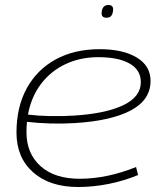

<svg xmlns="http://www.w3.org/2000/svg" viewBox="-20 -739 648 769"><path d="M533 -38Q478 -15 416 -2.5Q354 10 293 10Q179 10 112.5 -49Q46 -108 46 -208Q46 -310 87 -385Q128 -460 203 -501Q278 -542 379 -542Q473 -542 528 -508.5Q583 -475 583 -415Q583 -339 504.5 -297Q426 -255 279 -246Q230 -243 180 -244.5Q130 -246 88 -251Q86 -231 86 -210Q86 -124 142.5 -73.5Q199 -23 299 -23Q408 -23 525 -70ZM374 -510Q301 -510 242 -482Q183 -454 144 -402.5Q105 -351 92 -280Q133 -275 180.5 -274Q228 -273 276 -276Q403 -284 473.5 -317.5Q544 -351 544 -410Q544 -459 499 -484.5Q454 -510 374 -510ZM407 -668Q387 -668 387 -685Q387 -700 393.5 -709.5Q400 -719 414 -719Q433 -719 433 -702Q433 -687 427 -677.5Q421 -668 407 -668Z"/></svg>

Font: Georama Extended ExtraLight
Style: Italic
Weight: 200
Width: 7
Italic angle: -9°
Designer: Jean-Baptiste Levee
Foundry: Production Type
Version: Version 1.000